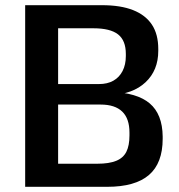

<svg xmlns="http://www.w3.org/2000/svg" viewBox="-20 -720 689 740"><path d="M77 -700H373Q445 -700 493 -681Q541 -662 565.5 -625Q590 -588 590 -531V-524Q590 -449 541 -403Q492 -357 408 -354L406 -366Q508 -363 557 -321.5Q606 -280 607 -194V-185Q607 -91 554 -45.5Q501 0 393 0H77ZM356 -89Q400 -89 427.5 -100Q455 -111 467 -135Q479 -159 479 -198V-209Q479 -263 451 -290Q423 -317 368 -317H204V-89ZM361 -396Q394 -396 417 -409Q440 -422 452.5 -446.5Q465 -471 465 -504V-512Q465 -564 435 -587.5Q405 -611 340 -611H204V-396Z"/></svg>

Font: Pathway Extreme 12pt SemiBold
Style: Regular
Weight: 600
Version: Version 1.001;gftools[0.9.26]